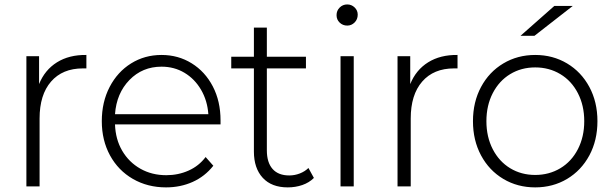

<svg xmlns="http://www.w3.org/2000/svg" viewBox="-20 -832 2726 857"><path d="M365.6 -586.7V-526.7H350Q258.9 -526.7 207.8 -467.8Q156.7 -408.9 156.7 -303.3V0H97.8V-581.1H154.4V-456.7Q180 -520 234.4 -553.9Q288.9 -587.8 365.6 -586.7Z M964.4 -276.7H493.3Q495.6 -210 525.6 -158.9Q555.6 -107.8 606.7 -78.9Q657.8 -50 722.2 -50Q775.6 -50 821.7 -70.6Q867.8 -91.1 897.8 -131.1L932.2 -92.2Q894.4 -44.4 840 -20Q785.6 4.4 721.1 4.4Q638.9 4.4 573.3 -33.3Q507.8 -71.1 471.1 -138.3Q434.4 -205.6 434.4 -291.1Q434.4 -376.7 469.4 -443.9Q504.4 -511.1 565 -548.9Q625.6 -586.7 701.1 -586.7Q775.6 -586.7 835.6 -549.4Q895.6 -512.2 930 -446.1Q964.4 -380 964.4 -294.4ZM493.3 -322.2H910Q905.6 -383.3 877.2 -431.7Q848.9 -480 803.3 -507.2Q757.8 -534.4 701.1 -534.4Q615.6 -534.4 557.8 -475Q500 -415.6 493.3 -322.2Z M1264.4 4.4Q1192.2 4.4 1152.8 -38.3Q1113.3 -81.1 1113.3 -155.6V-526.7H1012.2V-578.9H1113.3V-708.9H1171.1V-578.9H1345.6V-526.7H1171.1V-161.1Q1171.1 -106.7 1196.7 -77.8Q1222.2 -48.9 1271.1 -48.9Q1295.6 -48.9 1318.3 -57.8Q1341.1 -66.7 1356.7 -82.2L1381.1 -37.8Q1360 -16.7 1329.4 -6.1Q1298.9 4.4 1264.4 4.4Z M1482.2 -764.4Q1482.2 -784.4 1496.1 -798.3Q1510 -812.2 1530 -812.2Q1548.9 -812.2 1562.8 -798.9Q1576.7 -785.6 1576.7 -766.7Q1576.7 -745.6 1562.8 -731.7Q1548.9 -717.8 1530 -717.8Q1510 -717.8 1496.1 -731.1Q1482.2 -744.4 1482.2 -764.4ZM1558.9 -581.1V0H1500V-581.1Z M2022.2 -586.7V-526.7H2006.7Q1915.6 -526.7 1864.4 -467.8Q1813.3 -408.9 1813.3 -303.3V0H1754.4V-581.1H1811.1V-456.7Q1836.7 -520 1891.1 -553.9Q1945.6 -587.8 2022.2 -586.7Z M2536.7 -805.6 2365.6 -672.2H2303.3L2454.4 -805.6ZM2091.1 -291.1Q2091.1 -376.7 2127.2 -443.9Q2163.3 -511.1 2226.7 -548.9Q2290 -586.7 2368.9 -586.7Q2447.8 -586.7 2511.1 -548.9Q2574.4 -511.1 2610.6 -443.9Q2646.7 -376.7 2646.7 -291.1Q2646.7 -205.6 2610.6 -138.3Q2574.4 -71.1 2511.1 -33.3Q2447.8 4.4 2368.9 4.4Q2290 4.4 2226.7 -33.3Q2163.3 -71.1 2127.2 -138.3Q2091.1 -205.6 2091.1 -291.1ZM2587.8 -291.1Q2587.8 -361.1 2559.4 -416.1Q2531.1 -471.1 2481.1 -501.1Q2431.1 -531.1 2368.9 -531.1Q2306.7 -531.1 2257.2 -501.1Q2207.8 -471.1 2179.4 -416.1Q2151.1 -361.1 2151.1 -291.1Q2151.1 -221.1 2179.4 -166.1Q2207.8 -111.1 2257.2 -81.1Q2306.7 -51.1 2368.9 -51.1Q2431.1 -51.1 2481.1 -81.1Q2531.1 -111.1 2559.4 -166.1Q2587.8 -221.1 2587.8 -291.1Z"/></svg>

Font: Paperlogy 3 Light
Style: Regular
Weight: 300
Designer: redesigned by Lee Juim, glyphs from Gmarket Sans & Montserrat
Foundry: PT&
Version: Version 1.001